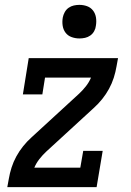

<svg xmlns="http://www.w3.org/2000/svg" viewBox="-20 -769 540 789"><path d="M10 0 16 -33Q20 -57 27.5 -80.5Q35 -104 47 -126Q59 -148 75 -168Q91 -188 110 -205L305 -384Q320 -398 333 -414.5Q346 -431 354 -450Q354 -450 354 -450Q354 -450 354 -450H165L154 -381H74L98 -530H465L459 -497Q455 -473 447.5 -449.5Q440 -426 428 -404Q416 -382 400 -362Q384 -342 365 -325L170 -146Q155 -132 142 -115.5Q129 -99 121 -80Q121 -80 121 -80Q121 -80 121 -80H310L322 -149H402L377 0ZM306 -611Q290 -611 274.5 -616.5Q259 -622 249.5 -634.5Q240 -647 237.5 -663.5Q235 -680 238 -697Q240 -708 246 -719Q252 -730 262 -737Q272 -744 283.5 -746.5Q295 -749 306 -749Q323 -749 338 -743.5Q353 -738 362.5 -725.5Q372 -713 374.5 -696.5Q377 -680 374 -663Q373 -652 367 -641Q361 -630 351 -623Q341 -616 329.5 -613.5Q318 -611 306 -611Z"/></svg>

Font: Iosevka Curly Slab MdObl
Style: Regular
Weight: 500
Italic angle: -9°
Monospace: yes
Designer: Belleve Invis
Foundry: Belleve Invis
Version: Version 11.0.0; ttfautohint (v1.8.3)